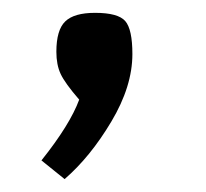

<svg xmlns="http://www.w3.org/2000/svg" viewBox="-20 -136 317 296"><path d="M126.5 -116.2Q162.1 -116.2 173.1 -103.5Q184.1 -90.8 184.1 -52.7Q184.1 -2.9 151.6 51.5Q119.1 106 79.6 140.1L43.9 111.3Q87.9 56.2 102.1 17.6Q80.1 -7.8 73.5 -22Q66.9 -36.1 66.9 -56.2Q66.9 -89.8 80.6 -103Q94.2 -116.2 126.5 -116.2Z"/></svg>

Font: Samim FD-WOL
Style: FD-WOL
Weight: 400
Foundry: DejaVu fonts team - Redesigned by Saber Rastikerdar
Version: Version 4.0.0